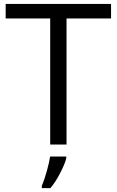

<svg xmlns="http://www.w3.org/2000/svg" viewBox="-20 -734 593 975"><path d="M317.9 0H234.9V-640.1H8.8V-713.9H543.9V-640.1H317.9ZM192.4 209Q206.1 177.7 218.5 132.3Q231 86.9 234.4 61H316.4V69.8Q311 94.7 287.1 141.8Q263.2 189 236.3 221.2H192.4Z"/></svg>

Font: Open Sans ACDW
Style: acdw
Weight: 400
Foundry: Ascender Corporation
Version: Version 1.10